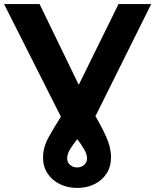

<svg xmlns="http://www.w3.org/2000/svg" viewBox="-39 -720 765 946"><path d="M341 206Q295 206 256.5 187.5Q218 169 195.5 135Q173 101 173 56Q173 6 201 -44.5Q229 -95 261 -145Q260 -147 259 -149L-19 -700H156L349 -302L545 -700H706L434 -153Q433 -150 431 -148Q460 -99 484 -46.5Q508 6 508 55Q508 101 486 135Q464 169 426 187.5Q388 206 341 206ZM342 -34Q321 -9 306.5 15Q292 39 292 60Q292 80 306.5 92.5Q321 105 341 105Q361 105 375.5 92.5Q390 80 390 60Q390 41 376 16.5Q362 -8 342 -34Z"/></svg>

Font: Montserrat
Style: Bold
Weight: 700
Designer: Julieta Ulanovsky
Foundry: Julieta Ulanovsky
Version: Version 9.000; ttfautohint (v1.8.4.7-5d5b)